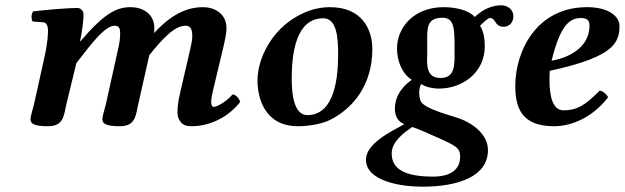

<svg xmlns="http://www.w3.org/2000/svg" viewBox="-20 -466 2356 724"><path d="M146 -243 108 -72C103 -52 95 -27 95 -17C95 -1 105 10 161 10C222 10 221 -34 230 -72L268 -228C331 -310 377 -369 413 -369C424 -369 433 -364 433 -343C433 -324 432 -309 424 -275L379 -72C374 -52 366 -27 366 -17C366 -1 376 10 432 10C493 10 492 -34 501 -72L543 -258C596 -324 639 -369 680 -369C691 -369 705 -364 705 -333C705 -319 704 -309 696 -275L659 -115C651 -83 646 -41 652 -23C660 -3 671 10 701 10C771 10 840 -23 886 -82C883 -91 871 -110 857 -110C831 -80 797 -63 787 -63C770 -63 777 -98 783 -124L821 -283C829 -318 834 -341 834 -359C834 -419 784 -439 745 -439C698 -439 634 -422 561 -341C562 -347 562 -353 562 -359C562 -419 512 -439 473 -439C421 -439 375 -418 283 -310L282 -311C291 -353 295 -395 295 -412C295 -426 284 -436 271 -436C239 -436 152 -429 105 -423C98 -415 97 -394 103 -385L143 -382C157 -381 161 -364 161 -352C161 -341 161 -309 146 -243Z M951 -162C951 -98 977 10 1104 10C1145 10 1195 1 1225 -14C1312 -58 1384 -146 1384 -281C1384 -353 1347 -439 1224 -439C1178 -439 1136 -425 1101 -405C1007 -353 951 -249 951 -162ZM1080 -170C1080 -270 1098 -397 1199 -397C1252 -397 1255 -318 1255 -260C1255 -177 1243 -32 1139 -32C1110 -32 1080 -58 1080 -170Z M1808 -291C1808 -318 1804 -349 1790 -369C1805 -383 1819 -398 1828 -398C1838 -398 1842 -392 1846 -386C1852 -376 1860 -365 1879 -365C1901 -365 1916 -382 1916 -405C1916 -427 1897 -446 1870 -446C1838 -446 1805 -434 1770 -402C1748 -428 1697 -439 1653 -439C1541 -439 1477 -363 1477 -283C1477 -239 1495 -188 1533 -165C1485 -132 1469 -91 1469 -56C1469 -39 1474 -9 1505 2C1452 31 1360 76 1360 136C1360 217 1491 238 1572 238C1709 238 1820 199 1820 100C1820 35 1752 -8 1698 -24C1618 -48 1572 -66 1565 -88C1559 -107 1559 -132 1568 -149C1584 -139 1608 -132 1636 -132C1723 -132 1808 -192 1808 -291ZM1534 13C1552 17 1622 49 1655 64C1711 90 1715 99 1715 127C1715 157 1698 200 1613 200C1501 200 1457 168 1457 113C1457 65 1509 31 1534 13ZM1694 -291C1694 -285 1694 -279 1694 -273C1695 -219 1695 -172 1641 -172C1588 -172 1589 -219 1591 -263C1591 -269 1591 -276 1591 -282C1591 -289 1591 -296 1591 -303C1590 -363 1590 -399 1649 -399C1692 -399 1694 -359 1694 -291Z M2053 -199C2179 -226 2251 -255 2285 -288C2316 -317 2316 -351 2316 -369C2316 -404 2275 -439 2194 -439C2000 -439 1923 -269 1923 -142C1923 -57 1949 10 2069 10C2136 10 2214 -23 2273 -99C2268 -110 2253 -124 2241 -124C2184 -66 2153 -50 2105 -50C2066 -50 2052 -98 2052 -165C2052 -170 2052 -191 2053 -199ZM2203 -370C2203 -280 2113 -246 2060 -237C2094 -378 2132 -398 2171 -398C2192 -398 2203 -390 2203 -370Z"/></svg>

Font: Libertinus Serif
Style: Bold Italic
Weight: 700
Italic angle: -12°
Designer: Philipp H. Poll, Khaled Hosny
Foundry: Caleb Maclennan
Version: Version 7.050;RELEASE